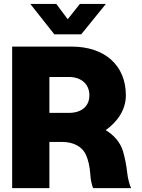

<svg xmlns="http://www.w3.org/2000/svg" viewBox="-20 -967 731 987"><path d="M42.5 0H233.9V-237.3H300.8C357.4 -237.3 402.8 -213.4 421.9 -170.9C433.6 -145.5 441.9 -108.9 444.3 -69.8C445.8 -43 451.7 -17.6 458.5 0H653.8C646 -17.6 636.7 -50.3 633.8 -80.1C630.4 -113.3 621.6 -158.7 612.3 -189.5C597.7 -237.8 563 -274.4 523.4 -297.9C581.1 -339.4 627 -399.9 627 -477.1C627 -630.9 519 -727.5 347.7 -727.5H42.5ZM269.5 -946.8H136.2V-946.3L259.3 -790.5H397.5L523.9 -946.3V-946.8H390.6L328.1 -868.2ZM233.9 -386.7V-571.3H333.5C398.9 -571.3 439.5 -533.7 439.5 -477.1C439.5 -420.4 398.9 -386.7 334 -386.7Z"/></svg>

Font: Raveo Display Display ExtraBold
Style: Regular
Weight: 800
Designer: Jakub Foglar, Rasmus Andersson (Inter)
Foundry: Jakubfoglar.com
Version: Version 1.100;Glyphs 3.2.3 (3260)